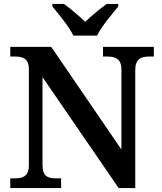

<svg xmlns="http://www.w3.org/2000/svg" viewBox="-20 -951 818 971"><path d="M351 -771H471C492 -816 547 -880 578 -918V-931H520C488 -909 441 -869 411 -841C381 -869 335 -909 303 -931H245V-918C276 -880 330 -816 351 -771ZM32 0H289V-49H265C224 -49 195 -57 195 -117V-561L580 0H664V-597C664 -653 694 -665 734 -665H758V-714H501V-665H524C562 -665 594 -654 594 -601V-195L239 -714H32V-665H55C93 -665 126 -657 126 -601V-117C126 -57 94 -49 52 -49H32Z"/></svg>

Font: Noto Serif Georgian SemiBold
Style: Regular
Weight: 600
Designer: Monotype Design Team, Akaki Razmadze
Foundry: Google LLC
Version: Version 2.003